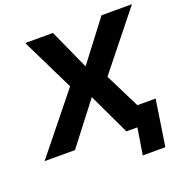

<svg xmlns="http://www.w3.org/2000/svg" viewBox="-189 -843 1115 1151"><g transform="rotate(-20 369.0 -268.0)"><path d="M527 169 554 0H499L518 -125H716L671 169ZM-38 0 281 -396 282 -323 95 -705H272L390 -444H383L582 -705H776L469 -321L466 -393L662 0H484L356 -271H365L156 0Z"/></g></svg>

Font: Nunito Sans 8pt ExtraBold
Style: Italic
Weight: 800
Italic angle: -9°
Version: Version 3.101;gftools[0.9.27]